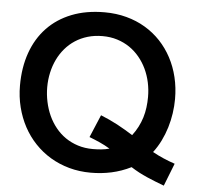

<svg xmlns="http://www.w3.org/2000/svg" viewBox="-52 -755 883 845"><g transform="rotate(5 389.0 -332.5)"><path d="M554 -32.6Q588.9 -10.3 626.2 5.8Q663.5 21.9 702.1 36.1L741.4 -64Q716.4 -72.4 691.2 -83.2Q665.9 -94 642.3 -107.2Q661.6 -132.4 675.8 -161.4Q690 -190.3 699.5 -221.4Q708.9 -252.4 713.6 -284.6Q718.3 -316.8 718.3 -347.9Q718.3 -398.1 707.3 -443.8Q696.3 -489.6 675.4 -528.8Q654.5 -568.1 624.6 -599.9Q594.7 -631.6 556.7 -654.2Q518.7 -676.9 473.4 -689Q428.1 -701.2 376.8 -701.2Q295 -701.2 231.2 -675.9Q167.4 -650.6 123.4 -604.3Q79.4 -558.1 56.3 -493Q33.2 -427.9 33.2 -347.9Q33.2 -298.3 44.7 -252.5Q56.2 -206.7 77.4 -167.2Q98.6 -127.7 129.1 -95.6Q159.6 -63.4 197.7 -40.5Q235.8 -17.7 281 -5.1Q326.1 7.4 376.8 7.4Q399.7 7.4 422.6 5.1Q445.4 2.7 467.7 -2.1Q489.9 -6.9 511.7 -14.6Q533.4 -22.3 554 -32.6ZM357.9 -148.4Q381.4 -139.4 404.5 -129.1Q427.6 -118.8 449.8 -105.3Q432.3 -100.5 414.1 -98.8Q395.8 -97.1 376.8 -97.1Q341.3 -97.1 310.8 -106.8Q280.4 -116.5 255.5 -133.6Q230.7 -150.7 211.6 -174.5Q192.5 -198.2 179.6 -226.5Q166.8 -254.8 160.1 -286.5Q153.3 -318.2 153.3 -351.1Q153.3 -384.3 160.2 -415.3Q167 -446.4 180.1 -473.6Q193.2 -500.8 212.4 -523.3Q231.5 -545.8 256.4 -562Q281.2 -578.2 311.4 -587.1Q341.6 -596 376.8 -596Q411.7 -596 441.7 -586.6Q471.8 -577.1 496.4 -560.4Q521 -543.6 540.2 -520.4Q559.4 -497.2 572.6 -469.4Q585.7 -441.6 592.4 -410.5Q599.1 -379.4 599.1 -346.6Q599.1 -322.8 596.1 -299.9Q593.2 -277 586.5 -255.2Q579.8 -233.5 569.2 -212.9Q558.7 -192.4 544 -173.3Q527.1 -184 509.6 -194.2Q492.2 -204.5 474.3 -214.1Q456.3 -223.6 437.8 -232.2Q419.3 -240.8 400.1 -248.4Z"/></g></svg>

Font: Saysettha
Style: Regular
Weight: 400
Designer: John M. Durdin
Foundry: Lao Script for Windows
Version: Version 2.201